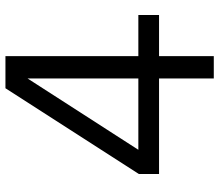

<svg xmlns="http://www.w3.org/2000/svg" viewBox="-70 -735 805 705"><g transform="rotate(-90 332.5 -382.5)"><path d="M397 -201H46V-275L361 -765H479V-277H630V-201H479V0H397ZM397 -277V-684L135 -277Z"/></g></svg>

Font: Application
Style: Regular
Weight: 400
Designer: Wei Huang
Foundry: Wei Huang
Version: Version 0.012